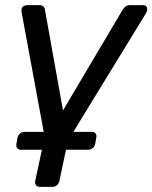

<svg xmlns="http://www.w3.org/2000/svg" viewBox="-20 -540 595 750"><path d="M136.3 190Q126.1 190 120.8 183.6Q115.5 177.3 117.5 167.1L154.4 -4.9L65 -489Q64 -493.6 64 -500.1Q64 -520 89.9 -520H134.6Q143.7 -520 149 -515.2Q154.3 -510.4 155.3 -503.3L226.1 -108.6L459.9 -503.3Q465.1 -511.1 471.7 -515.5Q478.3 -520 487.4 -520H538.6Q546.3 -520 550.8 -515.7Q555.3 -511.4 555.3 -503.4Q555.3 -496.6 550.7 -489L245.3 9.8L211.9 167.1Q209.9 177.3 202.4 183.6Q194.9 190 184.7 190ZM61.9 45Q51.7 45 46.9 38.6Q42.1 32.2 44.1 22.1L48.4 -2.1Q50.4 -12.2 58.3 -18.6Q66.3 -25 76.5 -25H338.4Q348.6 -25 353.3 -18.6Q358.1 -12.2 356.1 -2.1L351.9 22.1Q349.9 32.2 341.9 38.6Q333.9 45 323.7 45Z"/></svg>

Font: Rubik Light
Style: Italic
Weight: 300
Italic angle: -12°
Designer: Hubert and Fischer
Foundry: Hubert and Fischer
Version: Version 2.300;gftools[0.9.30]